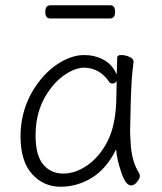

<svg xmlns="http://www.w3.org/2000/svg" viewBox="-20 -693 615 729"><path d="M509 -34Q511 -30 511 -23Q511 -16 500.5 -2.5Q490 11 478 11Q466 11 456.5 -3.5Q447 -18 440 -40Q423 -90 421 -126Q385 -53 329.5 -18.5Q274 16 209.5 16Q145 16 101.5 -32.5Q58 -81 58 -175Q58 -298 136 -393Q172 -436 215.5 -460Q259 -484 299.5 -484Q340 -484 373.5 -466Q407 -448 423 -410Q425 -456 425 -475Q425 -484 440.5 -484Q456 -484 471.5 -477Q487 -470 487 -459V-457Q479 -402 476.5 -306.5Q474 -211 474 -195.5Q474 -180 476 -152Q479 -81 509 -34ZM388 -156Q422 -222 422 -334Q422 -361 423 -386Q418 -376 408.5 -376Q399 -376 396 -380Q377 -409 352 -422.5Q327 -436 299 -436Q271 -436 237.5 -416.5Q204 -397 176 -362Q115 -286 115 -180Q115 -103 144 -68.5Q173 -34 220 -34Q267 -34 312.5 -66Q358 -98 388 -156ZM170 -623Q152 -623 152 -648Q152 -673 171 -673H399Q417 -673 417 -648Q417 -623 398 -623Z"/></svg>

Font: LXGW WenKai TC Light
Style: Regular
Weight: 300
Designer: LXGW / Fontworks Inc.
Foundry: LXGW / Fontworks Inc.
Version: Version 1.330